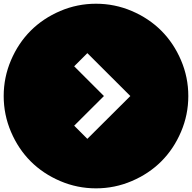

<svg xmlns="http://www.w3.org/2000/svg" viewBox="-20 -820 1040 1040"><path d="M453.1 -67.9 686 -299.8 453.1 -532.2 381.8 -460.9 543 -299.8 381.8 -139.2ZM960.4 -493.9Q1000 -401.4 1000 -299.8Q1000 -198.2 960.4 -105.7Q920.9 -13.2 853.8 54Q786.6 121.1 694.1 160.6Q601.6 200.2 500 200.2Q398.4 200.2 305.9 160.6Q213.4 121.1 146.2 54Q79.1 -13.2 39.6 -105.7Q0 -198.2 0 -299.8Q0 -401.4 39.6 -493.9Q79.1 -586.4 146.2 -653.6Q213.4 -720.7 305.9 -760.3Q398.4 -799.8 500 -799.8Q601.6 -799.8 694.1 -760.3Q786.6 -720.7 853.8 -653.6Q920.9 -586.4 960.4 -493.9Z"/></svg>

Font: Web Symbols
Style: Regular
Weight: 400
Designer: Igor Kiselev
Foundry: Just Be Nice studio
Version: Version 1.000;PS 001.001;hotconv 1.0.56